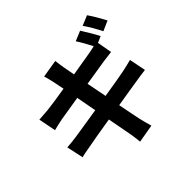

<svg xmlns="http://www.w3.org/2000/svg" viewBox="-217 -1112 1434 1434"><g transform="rotate(-45 500.0 -395.0)"><path d="M881 -698 960 -733C942 -767 906 -832 879 -869L800 -836C828 -797 860 -741 881 -698ZM551 -345 520 -504 720 -536C751 -540 789 -545 812 -548L791 -665L841 -687C822 -725 785 -786 761 -824L682 -791C705 -756 731 -709 751 -670C732 -666 713 -661 694 -658C658 -651 582 -640 498 -625C489 -670 484 -702 481 -717C476 -741 473 -775 470 -795L329 -772C346 -716 356 -661 367 -605C279 -590 204 -580 169 -576C138 -573 108 -572 76 -569L103 -431C134 -439 160 -445 195 -452C226 -457 303 -469 391 -484L421 -324C320 -308 229 -294 181 -286C149 -282 104 -276 77 -275L106 -142C129 -149 162 -154 205 -162C247 -170 343 -187 444 -203C460 -119 473 -50 478 -22C485 9 487 42 492 79L636 54C627 22 617 -13 610 -44C603 -75 590 -143 574 -224C662 -239 743 -251 791 -259C830 -266 869 -271 896 -274L870 -406C843 -399 807 -390 768 -382C723 -373 643 -360 551 -345Z"/></g></svg>

Font: Spoqa Han Sans Neo Bold
Style: Bold
Weight: 700
Designer: [Spoqa Han Sans Neo] Dong-huui Kim  Younghwa Kang  Yujin Lee  [Noto Sans] Ryoko NISHIZUKA  (kana & ideographs); Paul D. 
Foundry: Spoqa (http://www.spoqa-han-sans.com)
Version: Version 1.100;hotconv 1.0.109;makeotfexe 2.5.65596